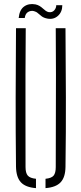

<svg xmlns="http://www.w3.org/2000/svg" viewBox="-20 -942 410 966"><path d="M60.5 -103Q58.5 -280 58.8 -451.8Q59 -623.5 60.5 -800H109.5Q108.5 -682 108.2 -566.2Q108 -450.5 108.2 -335Q108.5 -219.5 108.5 -101.5Q108.5 -71.5 119.8 -58.5Q131 -45.5 161 -42.5V4.5Q108.5 0.5 85 -25Q61.5 -50.5 60.5 -103ZM209 4.5V-42.5Q239 -45.5 249.8 -58.5Q260.5 -71.5 260.5 -101.5Q260.5 -219.5 261 -335Q261.5 -450.5 261.5 -566.2Q261.5 -682 260.5 -800H309.5Q311 -623.5 311.5 -451.8Q312 -280 309.5 -103Q309 -50.5 285.2 -25Q261.5 0.5 209 4.5ZM263 -916H293.5Q293.5 -882 271.5 -862.2Q249.5 -842.5 218 -848.5Q200.5 -852 190 -859.8Q179.5 -867.5 171.2 -875.2Q163 -883 151 -886Q136 -890 121.8 -882Q107.5 -874 104.5 -851.5H74Q78 -892.5 101.2 -909.2Q124.5 -926 158 -920Q170 -917.5 179 -912Q188 -906.5 195.2 -899.8Q202.5 -893 209.8 -887.8Q217 -882.5 225 -881Q242.5 -878.5 252.8 -889.8Q263 -901 263 -916Z"/></svg>

Font: Big Shoulders Stencil Text Thin ExtraLight
Style: Regular
Weight: 250
Version: Version 2.001